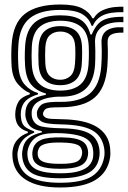

<svg xmlns="http://www.w3.org/2000/svg" viewBox="-20 -630 568 852"><path d="M246.8 202Q149 202 95.1 167.9Q41.2 133.8 35.5 69Q34.5 56 35.2 45.5Q36 35 38.5 25Q43.5 3.8 60.8 -13.9Q78 -31.5 103.5 -40V-46Q80 -52.8 66.1 -67Q52.2 -81.2 48.5 -107Q47.5 -113.5 47.5 -120.8Q47.5 -128 48.5 -136.8Q51.5 -161.8 63.6 -180.9Q75.8 -200 112.2 -211.5V-217.5Q86.5 -227 60.6 -255.6Q34.8 -284.2 31.5 -337Q30.8 -349.5 30.4 -361Q30 -372.5 30 -383.8Q30 -395 30.4 -406.4Q30.8 -417.8 31.5 -430Q37.2 -526.5 90.1 -568.2Q143 -610 247.5 -610Q311 -610 343.9 -593.2Q376.8 -576.5 389.8 -549H395.8Q410.8 -574 436.4 -585Q462 -596 487.5 -598.5Q513 -601 527.5 -600V-576Q468.2 -577.2 436.8 -562.1Q405.2 -547 392.2 -515.5H386.2Q376.2 -548.2 345.2 -567.1Q314.2 -586 247.5 -586Q158.8 -586 112.6 -549.5Q66.5 -513 61.5 -429Q60.5 -412.2 60.1 -397.8Q59.8 -383.2 60.1 -368.9Q60.5 -354.5 61.5 -338Q65 -282.2 89.8 -254.6Q114.5 -227 148.5 -217.2V-211.2Q112.2 -200.5 94.5 -183Q76.8 -165.5 73 -136.5Q72 -127.8 72.1 -121.5Q72.2 -115.2 73.2 -106.8Q76 -82.2 87.8 -70.5Q99.5 -58.8 131.5 -47.2V-41.2Q99.5 -27.8 84.4 -12Q69.2 3.8 62.8 25Q59.8 34.8 58.1 44.6Q56.5 54.5 58.2 68.5Q65.2 127 111.1 154Q157 181 246.8 181Q341 181 386 153.5Q431 126 442 68.5Q444 59.2 443.9 47.6Q443.8 36 441.8 25Q432 -28.5 388.1 -52.4Q344.2 -76.2 252.8 -78Q214 -78.8 193.4 -82Q172.8 -85.2 163.2 -91.4Q153.8 -97.5 148.2 -106Q144.8 -111.8 143.9 -122Q143 -132.2 145 -138Q154.5 -164 176 -171.4Q197.5 -178.8 247.5 -178Q332.8 -176.8 378 -214.2Q423.2 -251.8 429.5 -338Q430.8 -353.8 431.2 -370.6Q431.8 -387.5 431.6 -404.9Q431.5 -422.2 430.5 -439.8Q428.8 -476.8 453.2 -494.2Q477.8 -511.8 527.5 -509V-485Q489.8 -486.2 473 -476.1Q456.2 -466 457.5 -440Q458.5 -422.5 458.6 -404.9Q458.8 -387.2 458.2 -370.1Q457.8 -353 456.5 -337Q449.5 -240 399.9 -197Q350.2 -154 247.5 -154Q219 -154 204 -152.4Q189 -150.8 182.4 -146Q175.8 -141.2 171.8 -131.5Q171 -129.8 170.9 -124.8Q170.8 -119.8 173.2 -116.2Q178.2 -110 184.6 -106.9Q191 -103.8 206.2 -102.6Q221.5 -101.5 252.8 -101Q355.8 -99.5 408.6 -67.5Q461.5 -35.5 468.5 25.2Q469.8 36.8 469.8 48.5Q469.8 60.2 468.5 69Q458.2 134.8 403.9 168.4Q349.5 202 246.8 202ZM246.8 139Q302.5 139 333.2 128.8Q364 118.5 377.1 102.4Q390.2 86.2 392.8 68.8Q394.2 58 393.9 46.4Q393.5 34.8 391 24.5Q386 3 369.2 -10.1Q352.5 -23.2 323.5 -30Q294.5 -36.8 252.8 -38.8Q185.2 -42.2 152.1 -27.1Q119 -12 106 25.2Q103 34 101.8 43.9Q100.5 53.8 103 69.5Q109.5 108 144.8 123.5Q180 139 246.8 139ZM246.8 119Q185.8 119 158 106.8Q130.2 94.5 125 69Q122.5 56 123.6 45.4Q124.8 34.8 128.2 25Q137.5 0.5 165.1 -10.5Q192.8 -21.5 254.2 -20.5Q289.5 -20 312.6 -15.1Q335.8 -10.2 349 -0.5Q362.2 9.2 367.2 25Q371 36.2 371.1 47.4Q371.2 58.5 368 69.2Q360.2 95.8 332.2 107.4Q304.2 119 246.8 119ZM246.8 97Q274 97 292.8 94.6Q311.5 92.2 322.9 86.1Q334.2 80 339.5 69Q344.2 59.2 344.6 47.8Q345 36.2 338.5 25Q334.2 17.5 324 12.8Q313.8 8 296.4 5.5Q279 3 252.8 2.5Q206.5 1.5 183.9 7.8Q161.2 14 155 24.2Q147.8 36.2 147.1 48Q146.5 59.8 150.5 69Q157.2 84 179.6 90.5Q202 97 246.8 97ZM246.8 161Q159.5 161 122.2 138.8Q85 116.5 79 68.2Q77.2 54.2 78.5 44Q79.8 33.8 82 24.5Q88.5 -1.5 107.5 -17.4Q126.5 -33.2 165.5 -42.5V-48.5Q134.5 -52.8 117.6 -66.2Q100.8 -79.8 94.2 -106.8Q92.5 -114.2 92.4 -120.6Q92.2 -127 93.2 -137Q96.5 -167.2 117.8 -184Q139 -200.8 183.5 -209.2V-215.2Q141.8 -226.8 118.2 -255Q94.8 -283.2 91.2 -341Q90.2 -357 90 -370.6Q89.8 -384.2 90.2 -397.8Q90.8 -411.2 91.5 -426.5Q95.8 -495 132.4 -528.5Q169 -562 247.5 -562Q306.2 -562 337.6 -542.5Q369 -523 381.2 -477.2H387.2Q399.8 -507.2 416 -524.4Q432.2 -541.5 458.6 -548.5Q485 -555.5 527.5 -555.5V-531.5Q463 -534.2 430.6 -509.4Q398.2 -484.5 402 -435.2Q403 -423.5 403 -404.9Q403 -386.2 402.8 -368.5Q402.5 -350.8 401.8 -341.5Q396.5 -267.8 358 -233.8Q319.5 -199.8 247.5 -201Q224.2 -201.5 197.2 -196.4Q170.2 -191.2 149.2 -178.6Q128.2 -166 122.2 -143.5Q120.2 -135.8 120.5 -125Q120.8 -114.2 122.5 -107.8Q131.5 -76.8 162.8 -69.2Q194 -61.8 252.8 -60.8Q306.8 -60 341.6 -51.1Q376.5 -42.2 395.4 -23.6Q414.2 -5 420 25.2Q422 35.8 422.1 47.1Q422.2 58.5 420.2 69.2Q411.5 118.8 367.4 139.9Q323.2 161 246.8 161ZM247.5 -228Q305 -228 336.6 -254.9Q368.2 -281.8 372.8 -343.5Q373.8 -355.2 374.1 -368.6Q374.5 -382 374.5 -396.4Q374.5 -410.8 373.8 -425.2Q370.8 -485.8 338.6 -511.9Q306.5 -538 247.5 -538Q189 -538 157 -511.6Q125 -485.2 121.2 -424.5Q120 -404.2 120.1 -382.6Q120.2 -361 121.2 -342.5Q124.8 -283.2 157.1 -255.6Q189.5 -228 247.5 -228ZM247.5 -252Q204.5 -252 179.4 -273.4Q154.2 -294.8 151.2 -344.2Q150 -366.2 150.1 -384.9Q150.2 -403.5 151.2 -422.2Q154.2 -471.5 179.2 -492.8Q204.2 -514 247.5 -514Q291.2 -514 316.2 -493.1Q341.2 -472.2 343.8 -424Q344.5 -411.2 344.5 -398.5Q344.5 -385.8 344.1 -372.5Q343.8 -359.2 342.8 -344.8Q339.2 -295.2 314.2 -273.6Q289.2 -252 247.5 -252ZM247.5 -276Q273.5 -276 291.8 -292.1Q310 -308.2 312.8 -347.5Q313.8 -360.2 314.1 -371.6Q314.5 -383 314.5 -395.2Q314.5 -407.5 313.8 -422.5Q312 -458.8 293.9 -474.4Q275.8 -490 247.5 -490Q219.5 -490 201.5 -474Q183.5 -458 181.2 -421Q180.2 -401.5 180.1 -384.1Q180 -366.8 181.2 -346Q183.5 -308.5 201.5 -292.2Q219.5 -276 247.5 -276Z"/></svg>

Font: Big Shoulders Inline Text Thin Black
Style: Regular
Weight: 900
Version: Version 2.002